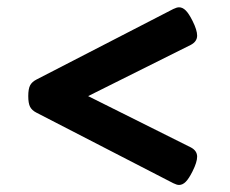

<svg xmlns="http://www.w3.org/2000/svg" viewBox="-20 -552 640 534"><path d="M478 -531.7Q487.8 -531.7 496.6 -522.9Q505.4 -514.2 515.6 -493.7Q528.3 -468.3 528.3 -453.1Q528.3 -436.5 510.7 -427.2L225.1 -284.7L510.7 -142.1Q528.3 -132.8 528.3 -116.2Q528.3 -101.1 515.6 -75.7Q505.4 -55.2 496.6 -46.4Q487.8 -37.6 478 -37.6Q471.7 -37.6 461.9 -42.5L81.1 -238.8Q68.8 -245.1 63.7 -254.9Q58.6 -264.6 58.6 -284.7Q58.6 -304.7 63.7 -314.5Q68.8 -324.2 81.1 -330.6L461.9 -526.9Q471.7 -531.7 478 -531.7Z"/></svg>

Font: Courier Prime
Style: Bold
Weight: 700
Designer: Alan Dague-Greene, Quote-Unquote Apps
Foundry: Quote-Unquote Apps
Version: Version 3.018